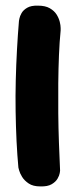

<svg xmlns="http://www.w3.org/2000/svg" viewBox="-20 -669 273 687"><path d="M124 -2Q98.2 -2 82.8 -12.4Q67.2 -22.8 59.1 -36.1Q51 -49.5 48.4 -59.5Q45.8 -69.5 45.8 -69.5Q41.8 -112.5 39.2 -163.9Q36.8 -215.2 35.9 -270.2Q35 -325.2 36.4 -381.5Q37.8 -437.8 40.8 -491.8Q43.8 -545.8 47.8 -593.8Q47.8 -593.8 49.4 -602.4Q51 -611 57.1 -622Q63.2 -633 77.2 -641.2Q91.2 -649.5 115.8 -648.8Q142.2 -648.8 158.2 -639.5Q174.2 -630.2 182.4 -617.2Q190.5 -604.2 193.8 -591Q197 -577.8 197 -568.9Q197 -560 197 -560Q193 -520 191 -471.6Q189 -423.2 188.5 -370.5Q188 -317.8 188.5 -264.1Q189 -210.5 190.9 -158.2Q192.8 -106 195 -58.5Q195 -58.5 193.8 -49.9Q192.5 -41.2 186 -29.9Q179.5 -18.5 165 -9.9Q150.5 -1.2 124 -2Z"/></svg>

Font: Sour Gummy Black
Style: Regular
Weight: 900
Version: Version 1.000